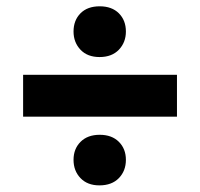

<svg xmlns="http://www.w3.org/2000/svg" viewBox="-20 -600 618 594"><path d="M288 -423.5Q250.5 -423.5 229 -446.2Q207.5 -469 207.5 -502.5Q207.5 -537 229 -558.8Q250.5 -580.5 288.5 -580.5Q326 -580.5 347.8 -558.8Q369.5 -537 369.5 -502.5Q369.5 -469 347.8 -446.2Q326 -423.5 288 -423.5ZM51.5 -239V-368.5H527.5V-239ZM287.5 -26.5Q250.5 -26.5 229 -49Q207.5 -71.5 207.5 -105.5Q207.5 -139.5 229.2 -161.2Q251 -183 288.5 -183Q326 -183 347.8 -161.2Q369.5 -139.5 369.5 -105.5Q369.5 -71.5 347.8 -49Q326 -26.5 287.5 -26.5Z"/></svg>

Font: Heraclito
Style: Bold
Weight: 700
Designer: Kostas Bartsokas (font) & Cristiano Sobral (main changes)
Foundry: Kostas Bartsokas (font) & Cristiano Sobral (main changes)
Version: Version 1.00;July 8, 2020;FontCreator 13.0.0.2655 64-bit